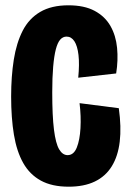

<svg xmlns="http://www.w3.org/2000/svg" viewBox="-20 -691 489 724"><path d="M239 13Q176 13 134 -10Q92 -33 67.5 -76.5Q43 -120 32.5 -183Q22 -246 22 -327Q22 -403 32 -466Q42 -529 65.5 -575Q89 -621 131.5 -646Q174 -671 238 -671Q298 -671 337 -650Q376 -629 396.5 -593Q417 -557 421.5 -510.5Q426 -464 418 -414L275 -398Q280 -449 276 -483.5Q272 -518 260.5 -535.5Q249 -553 231 -553Q217 -553 207 -541.5Q197 -530 190.5 -505Q184 -480 180.5 -439.5Q177 -399 177 -343Q177 -254 183.5 -202Q190 -150 203 -128Q216 -106 235 -106Q258 -106 269.5 -134.5Q281 -163 283.5 -208Q286 -253 280 -302L428 -283Q438 -212 431.5 -157Q425 -102 401.5 -64Q378 -26 337.5 -6.5Q297 13 239 13Z"/></svg>

Font: Bricolage Grotesque 72pt Condensed ExtraBold
Style: Regular
Weight: 800
Width: 3
Designer: Mathieu Triay
Foundry: Atelier Triay
Version: Version 1.001;gftools[0.9.33.dev8+g029e19f]